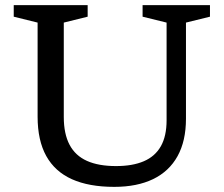

<svg xmlns="http://www.w3.org/2000/svg" viewBox="-20 -718 872 748"><path d="M629 -249.5V-630L535.5 -653V-698H798V-653L704.5 -630V-255.5Q704.5 -169 671.8 -109.8Q639 -50.5 576.5 -20.2Q514 10 425 10Q326.5 10 260.2 -19.8Q194 -49.5 160.2 -110.2Q126.5 -171 126.5 -263.5V-630L33.5 -653V-698H321.5V-653L228.5 -630V-262.5Q228.5 -196.5 251 -154Q273.5 -111.5 318.8 -91.2Q364 -71 432 -71Q496.5 -71 540.2 -89.8Q584 -108.5 606.5 -148Q629 -187.5 629 -249.5Z"/></svg>

Font: Newsreader 9pt
Style: Regular
Weight: 400
Designer: Hugues Gentile
Foundry: Production Type
Version: Version 1.003